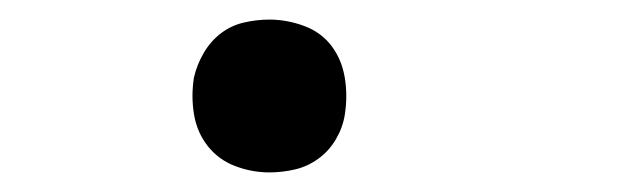

<svg xmlns="http://www.w3.org/2000/svg" viewBox="-20 -168 640 196"><path d="M255 8Q237 8 220 1.5Q203 -5 192 -19Q181 -33 178 -51.5Q175 -70 178 -89Q181 -102 188 -114Q195 -126 205.5 -134Q216 -142 229 -145Q242 -148 255 -148Q273 -148 290.5 -141.5Q308 -135 318.5 -121Q329 -107 332 -88.5Q335 -70 332 -51Q330 -38 323 -26Q316 -14 305 -6Q294 2 281 5Q268 8 255 8Z"/></svg>

Font: Iosevka Extended
Style: Italic
Weight: 400
Width: 7
Italic angle: -9°
Monospace: yes
Designer: Belleve Invis
Foundry: Belleve Invis
Version: Version 32.5.0; ttfautohint (v1.8.4)